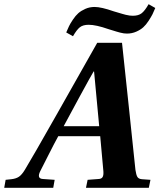

<svg xmlns="http://www.w3.org/2000/svg" viewBox="-44 -896 761 916"><path d="M259.8 -293.9H429.2L404.8 -555.2H402.8Q392.1 -538.1 335.9 -434.8Q279.8 -331.5 259.8 -293.9ZM-23.9 0 -17.1 -38.1 9.8 -41Q32.7 -43.5 46.6 -53Q60.5 -62.5 75.2 -86.9Q109.9 -144 226.1 -349.1L419.9 -691.9H538.1L571.8 -375Q575.7 -338.4 586.9 -230.5Q598.1 -122.6 602.1 -85.9Q605.5 -62.5 611.1 -52.5Q616.7 -42.5 632.8 -41L673.8 -38.1L666 0H366.2L374 -38.1L425.8 -42Q440.4 -42.5 445.6 -51.5Q450.7 -60.5 449.2 -79.1L434.1 -246.1H233.9Q215.3 -212.4 185.5 -153.3Q155.8 -94.2 147.9 -79.1Q130.4 -43.5 161.1 -42L216.8 -38.1L210 0ZM272 -741.2Q279.3 -758.8 285.2 -771Q291 -783.2 303.7 -802.2Q316.4 -821.3 329.6 -833Q342.8 -844.7 363.3 -853.8Q383.8 -862.8 407.2 -862.8Q439 -862.8 499 -841.8Q503.9 -840.3 518.1 -836.2Q532.2 -832 538.6 -830.1Q544.9 -828.1 555.7 -825.4Q566.4 -822.8 574.5 -821.8Q582.5 -820.8 589.8 -820.8Q616.7 -820.8 632.1 -833Q647.5 -845.2 665 -876L696.8 -857.9Q689.5 -839.8 683.6 -828.1Q677.7 -816.4 665.3 -797.1Q652.8 -777.8 639.6 -765.9Q626.5 -753.9 606 -744.9Q585.4 -735.8 562 -735.8Q554.7 -735.8 546.9 -736.8Q539.1 -737.8 528.8 -740.5Q518.6 -743.2 512.2 -745.1Q505.9 -747.1 492.4 -751.2Q479 -755.4 474.1 -756.8Q414.1 -777.8 378.9 -777.8Q352.1 -777.8 336.9 -765.9Q321.8 -753.9 304.2 -723.1Z"/></svg>

Font: Linguistics Pro
Style: Bold Italic
Weight: 700
Italic angle: -12°
Designer: Stefan Peev, Context Ltd
Foundry: Stefan Peev, Context Ltd
Version: Version 001.000